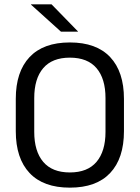

<svg xmlns="http://www.w3.org/2000/svg" viewBox="-20 -845 638 877"><path d="M299.1 12.1Q178.1 12.1 115.1 -54.7Q52.1 -121.6 52.1 -245.8V-393.5Q52.1 -517.4 115.1 -584.3Q178.1 -651.1 299.1 -651.1Q420.1 -651.1 483.1 -584.3Q546.2 -517.4 546.2 -393.5V-245.8Q546.2 -121.6 483.1 -54.7Q420.1 12.1 299.1 12.1ZM299.1 -57.3Q379.9 -57.3 420.9 -105.7Q461.9 -154.2 461.9 -242.7V-396.8Q461.9 -485.7 420.9 -533.7Q379.9 -581.7 299.1 -581.7Q218.4 -581.7 177.4 -533.7Q136.4 -485.7 136.4 -396.8V-242.7Q136.4 -154.2 177.4 -105.7Q218.4 -57.3 299.1 -57.3ZM215.6 -825.1 336.2 -701.3V-700.4H258.4L121.7 -823.7V-825.1Z"/></svg>

Font: Anek Tamil Medium
Style: Regular
Weight: 500
Designer: Aadarsh Rajan (Tamil), Yesha Goshar (Latin)
Foundry: Ek Type
Version: Version 1.003